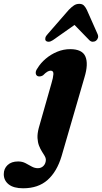

<svg xmlns="http://www.w3.org/2000/svg" viewBox="-142 -740 535 1007"><path d="M301.1 -334.5 181 78.8Q156.7 160.2 107.5 203.9Q58.4 247.5 -20.6 247.5Q-70.5 247.5 -96.4 227Q-122.2 206.5 -122.2 173.5Q-122.2 144.5 -102.2 125.7Q-82.1 106.8 -47.1 106.8Q-25.4 106.8 -8.5 115.6Q8.4 124.4 24 133.3Q39.6 142.1 56.8 142.1Q74.3 142.1 86.1 130Q97.9 117.8 98.6 98.4Q98.7 88.6 92.4 78.1Q86.2 67.6 77.8 54.5Q69.4 41.4 62.7 24.2Q56 7 54.7 -15.8Q53.4 -38.7 61.4 -69.2L127.8 -302.5Q137 -332.9 138.1 -351.2Q139.1 -369.4 123.5 -369.4Q115.7 -369.4 106.2 -363.9Q96.7 -358.3 83.4 -344.7Q74.3 -339.6 67.1 -339.1Q59.9 -338.6 54.7 -341.1Q46 -345.9 45.4 -357.3Q44.8 -368.6 54.5 -381.8Q71.1 -409.5 97.9 -432.1Q124.6 -454.8 157.7 -468.5Q190.9 -482.2 226 -482.2Q289.4 -482.2 305.9 -443.6Q322.5 -405 301.1 -334.5ZM288.9 -637.4H221.4L326.3 -529.5Q334.6 -521.1 344.6 -521.1Q354.6 -521.1 362.2 -527Q369.1 -532.5 371.9 -541.9Q374.6 -551.3 369.1 -562.8L313.5 -688.2Q306.1 -703.4 297.6 -711.6Q289 -719.8 273.8 -719.8Q258.2 -719.8 245.8 -711.6Q233.3 -703.4 218.6 -688.2L109.4 -562.8Q98.2 -551.3 96 -541.9Q93.8 -532.5 97.8 -527Q103 -521.1 113 -521.1Q123.1 -521.1 135.6 -529.5Z"/></svg>

Font: Fraunces
Style: Italic
Weight: 900
Italic angle: -16°
Version: Version 1.000;[0bf87f6ff]